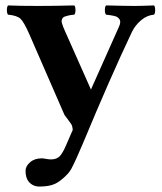

<svg xmlns="http://www.w3.org/2000/svg" viewBox="-20 -456 598 708"><path d="M242.2 168Q233.9 182.6 215.8 198.7Q198.2 214.8 182.1 222.2Q161.1 231.9 125 231.9Q101.1 231.9 85.9 213.9Q74.2 199.7 74.2 173.8Q74.2 157.2 90.6 142.6Q106.9 127.9 133.8 127.9Q140.6 127.9 149.9 129.9Q159.2 131.8 168.9 131.8Q188.5 131.8 200.2 120.1Q210.9 108.9 222.2 83L246.1 27.8Q249 24.9 247.8 18.8Q246.6 12.7 246.1 9.5Q245.6 6.3 241.5 0Q237.3 -6.3 234.4 -9.8L226.6 -20.5L217.8 -32.2L88.9 -328.1Q68.4 -375 55.4 -387Q42.5 -398.9 9.8 -401.9Q5.4 -406.2 5.4 -418.9Q5.4 -431.6 9.8 -436Q49.8 -434.1 121.1 -434.1Q179.7 -434.1 253.9 -436Q258.3 -431.6 258.3 -418.9Q258.3 -406.2 253.9 -401.9Q241.2 -400.9 232.7 -398.9Q224.1 -397 218.3 -394.8Q212.4 -392.6 210.2 -388.2Q208 -383.8 207.3 -380.4Q206.5 -377 208.7 -369.6Q210.9 -362.3 212.9 -357.2Q214.8 -352.1 219.2 -342.3Q220.7 -339.4 221.2 -337.9L314 -128.9Q315.4 -126 315.4 -125Q315.4 -126 315.9 -127L418.9 -357.9Q422.9 -366.7 423.3 -373.5Q423.8 -380.4 420.7 -384.8Q417.5 -389.2 413.3 -392.3Q409.2 -395.5 401.4 -397.2Q393.6 -398.9 387.2 -399.9Q380.9 -400.9 371.1 -401.9Q366.7 -406.2 366.7 -418.9Q366.7 -431.6 371.1 -436Q445.3 -434.1 477.1 -434.1Q498 -434.1 547.9 -436Q552.2 -431.6 552.2 -418.9Q552.2 -406.2 547.9 -401.9Q522 -399.9 500.2 -381.3Q478.5 -362.8 466.8 -338.9Q387.7 -172.4 285.2 74.2Q258.8 137.2 242.2 168Z"/></svg>

Font: Linux Libertine G
Style: Bold
Weight: 700
Designer: Philipp H. Poll
Foundry: Philipp H. Poll
Version: Version 5.0.3